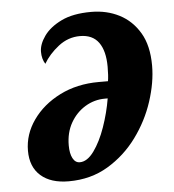

<svg xmlns="http://www.w3.org/2000/svg" viewBox="-45 -588 579 640"><g transform="rotate(-5 244.5 -268.0)"><path d="M160 10Q100 10 66.5 -19.5Q33 -49 33 -103Q33 -158 66.5 -205.5Q100 -253 157.5 -282Q215 -311 288 -311H319Q322 -329 322 -359Q322 -412 301.5 -440.5Q281 -469 239 -469Q199 -469 166.5 -443.5Q134 -418 116 -387Q105 -404 105 -428Q105 -453 124.5 -480.5Q144 -508 183 -527Q222 -546 283 -546Q335 -546 377 -524.5Q419 -503 444.5 -460Q470 -417 470 -350Q470 -294 449.5 -231Q429 -168 389 -113.5Q349 -59 291.5 -24.5Q234 10 160 10ZM202 -50Q227 -50 249.5 -81Q272 -112 288.5 -159Q305 -206 313 -254H304Q268 -254 237.5 -235.5Q207 -217 188.5 -184.5Q170 -152 170 -109Q170 -82 178.5 -66Q187 -50 202 -50Z"/></g></svg>

Font: Noto Serif ExtraCondensed ExtraBold
Style: Italic
Weight: 800
Width: 2
Italic angle: -12°
Designer: Monotype Design Team
Foundry: Monotype Imaging Inc.
Version: Version 2.013